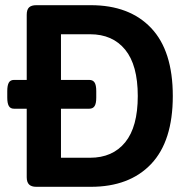

<svg xmlns="http://www.w3.org/2000/svg" viewBox="-20 -720 735 740"><path d="M646 -350Q646 -176 562.5 -88Q479 0 330 0H120Q101 0 92 -9Q83 -18 83 -37V-301H34Q20 -301 14 -311.5Q8 -322 8 -344V-369Q8 -391 14 -401.5Q20 -412 34 -412H83V-663Q83 -683 92 -691.5Q101 -700 120 -700H330Q479 -700 562.5 -612Q646 -524 646 -350ZM511 -350Q511 -469 462.5 -528.5Q414 -588 327 -588H215V-412H324Q338 -412 344.5 -402Q351 -392 351 -369V-344Q351 -321 344.5 -311Q338 -301 324 -301H215V-112H327Q414 -112 462.5 -171.5Q511 -231 511 -350Z"/></svg>

Font: Asap-SemiBold
Style: Regular
Weight: 600
Designer: Pablo Cosgaya
Foundry: Omnibus-Type
Version: Version 2.000; ttfautohint (v1.8)